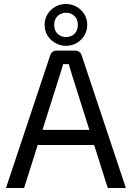

<svg xmlns="http://www.w3.org/2000/svg" viewBox="-20 -944 662 964"><path d="M357 -690Q369 -690 378 -683.5Q387 -677 390 -666L612 0H521L342 -566Q338 -580 333.5 -594.5Q329 -609 325 -622H297Q293 -609 289 -594.5Q285 -580 280 -566L101 0H10L232 -666Q235 -677 244 -683.5Q253 -690 265 -690ZM485 -292V-216H135V-292ZM311 -924Q340 -924 364.5 -910Q389 -896 403.5 -872.5Q418 -849 418 -819Q418 -790 403.5 -766Q389 -742 365 -728Q341 -714 311 -714Q282 -714 257.5 -728Q233 -742 218.5 -765.5Q204 -789 204 -819Q204 -849 218.5 -872.5Q233 -896 257.5 -910Q282 -924 311 -924ZM311 -880Q286 -880 269 -863.5Q252 -847 252 -819Q252 -791 269 -774.5Q286 -758 311 -758Q337 -758 354 -774.5Q371 -791 371 -819Q371 -847 354 -863.5Q337 -880 311 -880Z"/></svg>

Font: Exo 2
Style: Regular
Weight: 400
Designer: Natanael Gama
Foundry: Natanael Gama
Version: Version 2.010